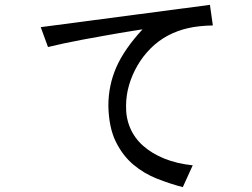

<svg xmlns="http://www.w3.org/2000/svg" viewBox="-20 -706 1040 792"><path d="M846 -686 858 -601Q800 -600 756 -590Q712 -580 672 -559Q633 -538 601.5 -506.5Q570 -475 547.5 -436.5Q525 -398 512.5 -355.5Q500 -313 500 -269Q499 -220 517 -178Q535 -136 570.5 -104.5Q606 -73 657.5 -52Q709 -31 775 -24L734 66Q681 52 627.5 31Q574 10 530 -27Q486 -64 457.5 -122Q429 -180 427 -269Q427 -354 460 -429Q493 -504 568 -585Q558 -583 533 -579.5Q508 -576 474.5 -570Q441 -564 401 -557Q361 -550 321 -542.5Q281 -535 243.5 -527Q206 -519 178 -512L148 -594Z"/></svg>

Font: D2Coding ligature
Style: Regular
Weight: 400
Monospace: yes
Designer: Yong-Rak Park; Jeong-Hwan Yoon; Sang-Min Lee;
Foundry: NHN Corporation
Version: Version 1.3.2; Build 20180524